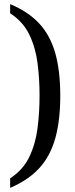

<svg xmlns="http://www.w3.org/2000/svg" viewBox="-20 -779 363 927"><path d="M29 82Q92 41 122 -22.5Q152 -86 161.5 -162Q171 -238 171 -317Q171 -397 161.5 -472.5Q152 -548 122 -611Q92 -674 29 -715V-759Q116 -723 169 -666Q222 -609 246.5 -523.5Q271 -438 271 -317Q271 -196 246.5 -110Q222 -24 169 33.5Q116 91 29 128Z"/></svg>

Font: Noto Serif Hebrew SemiCondensed
Style: Regular
Weight: 400
Width: 4
Designer: Monotype Design Team
Foundry: Monotype Imaging Inc.
Version: Version 2.004; ttfautohint (v1.8.4.7-5d5b)